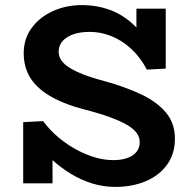

<svg xmlns="http://www.w3.org/2000/svg" viewBox="-20 -720 749 753"><path d="M432 13Q385 13 341.5 -0.5Q298 -14 258.5 -38Q219 -62 183.5 -94Q148 -126 116 -163L186 -154V-1H71V-241L149 -245Q176 -209 209.5 -181Q243 -153 280 -133Q317 -113 353.5 -102.5Q390 -92 424 -92Q455 -92 478.5 -100Q502 -108 515 -124Q528 -140 528 -162Q528 -182 516 -198.5Q504 -215 478.5 -230Q453 -245 411 -260.5Q369 -276 309 -291Q227 -313 174.5 -344.5Q122 -376 97.5 -417Q73 -458 73 -511Q73 -569 105 -611.5Q137 -654 188.5 -677Q240 -700 300 -700Q360 -700 411.5 -681Q463 -662 505 -622Q547 -582 578 -519L515 -531V-686H630V-451L556 -447Q530 -496 494 -529Q458 -562 416.5 -578.5Q375 -595 331 -595Q296 -595 269 -586Q242 -577 226 -559.5Q210 -542 210 -517Q210 -499 220.5 -483.5Q231 -468 252.5 -454.5Q274 -441 308.5 -427.5Q343 -414 393 -401Q472 -379 533.5 -350Q595 -321 630.5 -279Q666 -237 666 -176Q666 -117 635.5 -74.5Q605 -32 552 -9.5Q499 13 432 13Z"/></svg>

Font: BioRhyme
Style: Bold
Weight: 700
Designer: Aoife Mooney
Foundry: Aoife Mooney Type
Version: Version 1.600;gftools[0.9.33]